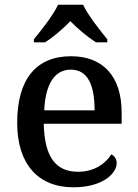

<svg xmlns="http://www.w3.org/2000/svg" viewBox="-20 -786 585 816"><path d="M124 -619V-606H171C207 -628 249 -665 279 -696C309 -665 353 -628 388 -606H436V-619C405 -657 354 -721 333 -766H227C206 -721 155 -657 124 -619ZM292 10C418 10 476 -50 476 -93C476 -112 464 -125 453 -130C429 -91 381 -56 312 -56C218 -56 169 -117 166 -260H497V-307C497 -465 415 -547 282 -547C135 -547 53 -451 53 -264C53 -91 140 10 292 10ZM382 -317H168C173 -429 212 -490 281 -490C355 -490 382 -421 382 -317Z"/></svg>

Font: Noto Serif Malayalam Medium
Style: Regular
Weight: 500
Designer: Indian type Foundry, Jelle Bosma, Monotype Design Team
Foundry: Monotype Imaging Inc.
Version: Version 2.104